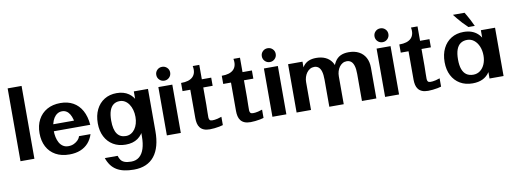

<svg xmlns="http://www.w3.org/2000/svg" viewBox="-75 -1224 5306 1975"><g transform="rotate(-10 2578.0 -236.5)"><path d="M56.4 0V-760.7H201.8V0Z M566.1 19.2Q482.1 19.2 422.3 -14.2Q362.5 -47.7 330.8 -108Q299.2 -168.4 299.2 -248.6Q299.2 -329.9 331.5 -390.6Q363.8 -451.2 423.2 -484.7Q482.6 -518.2 563.8 -518.2Q639.8 -518.2 696.3 -486.6Q752.8 -455.1 786.6 -394.1Q820.5 -333.1 828.2 -244.3H681.3Q677.8 -290.4 668.7 -325.6Q659.6 -360.7 645.1 -384.3Q630.6 -407.9 610.8 -419.8Q591.1 -431.7 566.1 -431.7Q538.7 -431.7 516.7 -417.9Q494.8 -404.1 479.3 -379.4Q463.9 -354.7 455.7 -321.2Q447.5 -287.6 447.5 -248.1Q447.5 -214.3 454.3 -181.9Q461.1 -149.6 475.6 -123.5Q490.1 -97.5 513.5 -82.1Q536.8 -66.7 570 -66.7Q601.8 -66.7 628.1 -79.2Q654.4 -91.7 671.9 -110.7Q689.3 -129.7 694.1 -149.3H814.2Q797.3 -96.1 763.5 -58.4Q729.7 -20.7 680.2 -0.7Q630.6 19.2 566.1 19.2ZM434.8 -243.8 406.3 -315.7H795.2L795.6 -244.3Z M1191.7 287.9Q1135.1 287.9 1090.3 278Q1045.6 268.1 1012 247.5Q978.4 226.9 954.8 195Q931.2 163 916.1 119.1H1050.1Q1057.8 145.9 1071.4 164.4Q1085.1 182.8 1110.6 192.4Q1136.2 201.9 1179 201.9Q1229.1 201.9 1262.8 174Q1296.6 146 1313.6 93.3Q1330.7 40.6 1330.7 -33.6L1331.8 -147.8L1355.3 -117.7Q1330.2 -50.3 1279.9 -15.2Q1229.6 20 1153.2 20Q1078.8 20 1023.4 -13.1Q968 -46.1 937.5 -105.8Q906.9 -165.6 906.9 -245.4Q906.9 -327.3 937.2 -388.8Q967.4 -450.2 1022.3 -484.2Q1077.2 -518.2 1150.7 -518.2Q1225.3 -518.2 1276.3 -483.1Q1327.3 -448 1353.1 -379.4L1329.1 -348.8V-504.7H1477V-63.6Q1477 20.4 1459.2 85.7Q1441.4 151 1405.8 196.1Q1370.3 241.1 1316.8 264.5Q1263.2 287.9 1191.7 287.9ZM1170.1 -66.7Q1199.6 -66.7 1223.6 -80.4Q1247.6 -94.1 1264.8 -118.2Q1282 -142.3 1291.2 -174.5Q1300.4 -206.7 1300.4 -243.9Q1300.4 -283.6 1290.8 -317.5Q1281.2 -351.4 1263.5 -377.3Q1245.8 -403.1 1221.7 -417.4Q1197.6 -431.7 1168.1 -431.7Q1129.4 -431.7 1102.6 -411.7Q1075.7 -391.8 1061.6 -351.3Q1047.6 -310.8 1047.6 -248.3Q1047.6 -201.8 1055.5 -167.6Q1063.5 -133.4 1079.1 -111Q1094.7 -88.7 1117.4 -77.7Q1140.1 -66.7 1170.1 -66.7Z M1585.4 0V-504.7H1731.1V0ZM1658.4 -558.9Q1628.1 -558.9 1607 -580.1Q1585.9 -601.2 1585.9 -631.5Q1585.9 -661.8 1607 -682.6Q1628.1 -703.3 1658.5 -703.3Q1688.9 -703.3 1710 -682.6Q1731.1 -661.8 1731.1 -631.5Q1731.1 -601.2 1709.9 -580.1Q1688.7 -558.9 1658.4 -558.9Z M2033.1 15.3Q1994.9 15.3 1969.9 4.7Q1944.8 -5.9 1930.4 -24.9Q1915.9 -43.8 1910.1 -69.2Q1904.3 -94.6 1904.3 -124.4V-420.6H1823V-506Q1865.5 -505.5 1896.6 -515.1Q1927.7 -524.7 1946.8 -543.9Q1965.8 -563.2 1972.1 -591.4Q1978.4 -619.6 1971.2 -656.5H2039.7V-506H2137.7V-420.6H2039.7V-241.3Q2039.7 -191.3 2038.1 -158.3Q2036.6 -125.2 2037.8 -106.3Q2039.1 -87.4 2047 -79.4Q2055 -71.4 2073.8 -71.4Q2083.9 -71.4 2097 -72.7Q2110.1 -74 2128.1 -78.3Q2146.2 -82.6 2170.8 -91.1V-4.4Q2157.1 0.4 2132.8 4.9Q2108.4 9.5 2081.7 12.4Q2054.9 15.3 2033.1 15.3Z M2458.1 15.3Q2419.9 15.3 2394.9 4.7Q2369.8 -5.9 2355.4 -24.9Q2340.9 -43.8 2335.1 -69.2Q2329.3 -94.6 2329.3 -124.4V-420.6H2248V-506Q2290.5 -505.5 2321.6 -515.1Q2352.7 -524.7 2371.8 -543.9Q2390.8 -563.2 2397.1 -591.4Q2403.4 -619.6 2396.2 -656.5H2464.7V-506H2562.7V-420.6H2464.7V-241.3Q2464.7 -191.3 2463.1 -158.3Q2461.6 -125.2 2462.8 -106.3Q2464.1 -87.4 2472 -79.4Q2480 -71.4 2498.8 -71.4Q2508.9 -71.4 2522 -72.7Q2535.1 -74 2553.1 -78.3Q2571.2 -82.6 2595.8 -91.1V-4.4Q2582.1 0.4 2557.8 4.9Q2533.4 9.5 2506.7 12.4Q2479.9 15.3 2458.1 15.3Z M2687.9 0V-504.7H2833.6V0ZM2760.9 -558.9Q2730.6 -558.9 2709.5 -580.1Q2688.4 -601.2 2688.4 -631.5Q2688.4 -661.8 2709.5 -682.6Q2730.6 -703.3 2761 -703.3Q2791.4 -703.3 2812.5 -682.6Q2833.6 -661.8 2833.6 -631.5Q2833.6 -601.2 2812.4 -580.1Q2791.2 -558.9 2760.9 -558.9Z M2940.4 0V-504.7H3091L3089.9 -363.9L3066.4 -389.8Q3080.4 -434.6 3102.7 -462.8Q3125.1 -491.1 3157.8 -504.6Q3190.6 -518.2 3234.9 -518.2Q3289.9 -518.2 3330.3 -499.7Q3370.7 -481.2 3395.3 -445.8Q3419.9 -410.4 3426.9 -359.8L3393.1 -345.1Q3406.4 -406.9 3429.1 -444.9Q3451.8 -482.9 3487.5 -500.5Q3523.2 -518.2 3574.4 -518.2Q3636.6 -518.2 3681.2 -494.5Q3725.7 -470.9 3749.7 -426.7Q3773.7 -382.5 3773.7 -320.9V-0.2H3623.1V-282.6Q3623.1 -335.8 3612.9 -368.3Q3602.7 -400.8 3584 -415.5Q3565.3 -430.2 3539 -430.2Q3514.8 -430.2 3495.2 -418.7Q3475.7 -407.3 3461.7 -387.8Q3447.7 -368.3 3440.2 -343.4Q3432.8 -318.6 3432.8 -291.5V0H3282.2V-282.6Q3282.2 -335.8 3272.5 -368.4Q3262.8 -401 3244.3 -415.8Q3225.8 -430.7 3199.5 -430.7Q3175.5 -430.7 3155.4 -419.1Q3135.4 -407.5 3121.1 -387.9Q3106.9 -368.3 3098.9 -343.3Q3091 -318.3 3091 -291.5V0Z M3864.9 0V-504.7H4010.6V0ZM3937.9 -558.9Q3907.6 -558.9 3886.5 -580.1Q3865.4 -601.2 3865.4 -631.5Q3865.4 -661.8 3886.5 -682.6Q3907.6 -703.3 3938 -703.3Q3968.4 -703.3 3989.5 -682.6Q4010.6 -661.8 4010.6 -631.5Q4010.6 -601.2 3989.4 -580.1Q3968.2 -558.9 3937.9 -558.9Z M4312.6 15.3Q4274.4 15.3 4249.4 4.7Q4224.3 -5.9 4209.9 -24.9Q4195.4 -43.8 4189.6 -69.2Q4183.8 -94.6 4183.8 -124.4V-420.6H4102.5V-506Q4145 -505.5 4176.1 -515.1Q4207.2 -524.7 4226.3 -543.9Q4245.3 -563.2 4251.6 -591.4Q4257.9 -619.6 4250.7 -656.5H4319.2V-506H4417.2V-420.6H4319.2V-241.3Q4319.2 -191.3 4317.6 -158.3Q4316.1 -125.2 4317.3 -106.3Q4318.6 -87.4 4326.5 -79.4Q4334.5 -71.4 4353.3 -71.4Q4363.4 -71.4 4376.5 -72.7Q4389.6 -74 4407.6 -78.3Q4425.7 -82.6 4450.3 -91.1V-4.4Q4436.6 0.4 4412.3 4.9Q4387.9 9.5 4361.2 12.4Q4334.4 15.3 4312.6 15.3Z M4777.1 19.2Q4702.2 19.2 4646.6 -13.7Q4590.9 -46.6 4560.3 -106.1Q4529.7 -165.6 4529.7 -245.4Q4529.7 -327.3 4560.1 -388.8Q4590.6 -450.2 4645.7 -484.2Q4700.8 -518.2 4774.7 -518.2Q4864.5 -518.2 4919.8 -468.5Q4975.1 -418.8 4993.4 -321.3L4954.1 -291.1V-504.7H5102.2V0H4955.4L4956.9 -205.4L4995.8 -170.9Q4982.6 -106.8 4954.1 -64.6Q4925.6 -22.4 4881.6 -1.6Q4837.7 19.2 4777.1 19.2ZM4798.9 -67.5Q4840.2 -67.5 4871 -90.9Q4901.8 -114.3 4918.7 -154.3Q4935.6 -194.3 4935.6 -243.9Q4935.6 -296.4 4917.9 -338.8Q4900.3 -381.2 4869.1 -406.2Q4837.9 -431.2 4796.8 -431.2Q4756.2 -431.2 4727.7 -411.4Q4699.2 -391.6 4684.6 -351.1Q4670.1 -310.6 4670.1 -248.3Q4670.1 -186.4 4684.9 -146.3Q4699.7 -106.2 4728.5 -86.8Q4757.3 -67.5 4798.9 -67.5ZM4833.7 -559.2Q4803.8 -587.1 4777.4 -615.7Q4751.1 -644.3 4730.8 -669.3Q4710.6 -694.2 4698.3 -710.5H4820.1Q4830.4 -693.3 4842.6 -672.1Q4854.9 -650.9 4869.4 -623.4Q4883.8 -595.8 4900.2 -559.2Z"/></g></svg>

Font: Russolo 10pt ExtraLight
Style: Regular
Weight: 200
Designer: Micah Stupak-Hahn
Version: Version 1.000